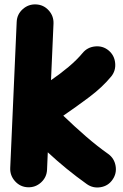

<svg xmlns="http://www.w3.org/2000/svg" viewBox="-20 -768 557 871"><path d="M490.2 47.4Q470.7 75.7 436 81.3Q401.4 86.9 373.5 66.9Q280.8 1 196.8 -77.1L193.4 2Q191.9 36.1 166.3 59.6Q140.6 83 106 81.5Q71.8 80.1 48.3 54.2Q24.9 28.3 26.4 -5.9L55.7 -668.5Q57.1 -703.1 83 -726.3Q108.9 -749.5 143.1 -748Q177.7 -746.6 200.9 -720.9Q224.1 -695.3 222.7 -660.6L211.4 -404.3Q252.9 -432.6 290.5 -464.1Q328.1 -495.6 354.5 -527.3Q376 -553.7 411.1 -557.4Q446.3 -561 472.7 -539.1Q499 -517.1 502.4 -482.2Q505.9 -447.3 484.4 -420.9Q444.3 -372.1 384 -326.9Q323.7 -281.7 267.1 -243.2Q317.9 -194.3 369.6 -149.4Q421.4 -104.5 470.7 -69.8Q498.5 -49.8 504.4 -15.4Q510.3 19 490.2 47.4Z"/></svg>

Font: Mikhak-FD Black
Style: Regular
Weight: 900
Designer: Amin Abedi
Version: Version 3.2